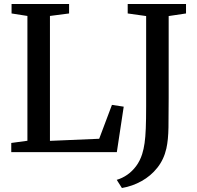

<svg xmlns="http://www.w3.org/2000/svg" viewBox="-20 -763 990 963"><path d="M36.5 0V-46L117.5 -57V-683L38 -695.5V-743H326.5V-695.5L230.5 -683V-56.5L477.5 -67L541.5 -237L600.5 -228L566 0ZM565.5 139Q593 131 618 113.8Q643 96.5 662.5 70.5Q682 44.5 693 10Q701 -15.5 705.2 -45.5Q709.5 -75.5 711.2 -119.2Q713 -163 713 -230V-682.5L620.5 -695.5V-743H913V-695.5L826 -682.5V-271.5Q826 -187.5 825 -124.2Q824 -61 814.5 -18.5Q802 37 769.2 78.2Q736.5 119.5 690.2 145.2Q644 171 591.5 180Z"/></svg>

Font: Merriweather 36pt Medium
Style: Regular
Weight: 500
Version: Version 2.100